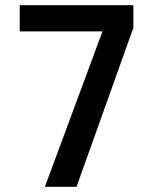

<svg xmlns="http://www.w3.org/2000/svg" viewBox="-20 -720 590 740"><path d="M375 -599H56V-700H494V-613L275 0H153Z"/></svg>

Font: Golos UI Medium
Style: Regular
Weight: 500
Designer: A.Korolkova, Vitaly Kuzmin
Foundry: ParaType Ltd
Version: Version 2.000